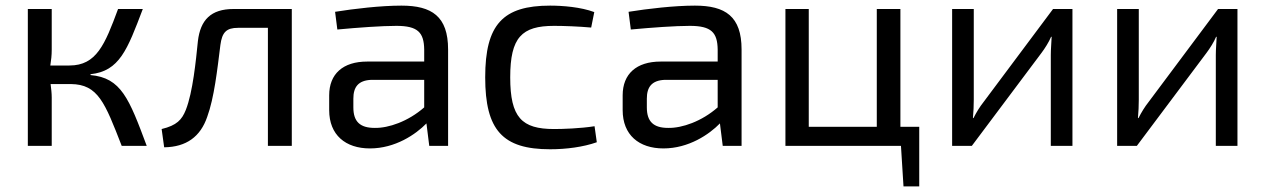

<svg xmlns="http://www.w3.org/2000/svg" viewBox="-20 -519 4502 683"><path d="M302 -255C405 -266 433 -342 488 -487H400C353 -360 323 -286 227 -286H159C162 -304 164 -323 164 -342V-487H79V0H164V-173C164 -187 162 -204 160 -220H227H232C329 -219 353 -154 413 0H502C439 -169 411 -242 302 -252Z M1018 -487H811C730 -487 693 -448 684 -373C677 -304 666 -191 641 -128C627 -93 609 -73 555 -60L564 5C643 4 693 -33 717 -103C742 -171 753 -271 764 -359C770 -404 785 -420 827 -420H933V0H1018Z M1180 -414C1255 -421 1338 -427 1390 -427C1467 -427 1488 -403 1489 -343V-300H1286C1200 -300 1151 -256 1151 -180V-127C1151 -39 1209 9 1296 9C1386 9 1459 -41 1497 -80L1507 0H1574V-343C1574 -461 1516 -499 1408 -499C1335 -499 1240 -488 1172 -477ZM1237 -168C1237 -209 1254 -233 1301 -235H1489V-137C1432 -87 1362 -63 1313 -64C1261 -64 1237 -86 1237 -137Z M2095 -70C2045 -62 1981 -60 1951 -60C1836 -60 1795 -101 1795 -244C1795 -386 1836 -427 1951 -427C1986 -427 2039 -425 2083 -421L2094 -476C2046 -494 1981 -499 1937 -499C1769 -499 1706 -432 1706 -244C1706 -56 1768 12 1937 12C1994 12 2055 4 2103 -13Z M2224 -414C2299 -421 2382 -427 2434 -427C2511 -427 2532 -403 2533 -343V-300H2330C2244 -300 2195 -256 2195 -180V-127C2195 -39 2253 9 2340 9C2430 9 2503 -41 2541 -80L2551 0H2618V-343C2618 -461 2560 -499 2452 -499C2379 -499 2284 -488 2216 -477ZM2281 -168C2281 -209 2298 -233 2345 -235H2533V-137C2476 -87 2406 -63 2357 -64C2305 -64 2281 -86 2281 -137Z M3250 144V-68H3183V-487H3099V-68H2857V-487H2774V0H3185L3194 144Z M3795 0V-487H3726L3478 -155C3466 -140 3453 -119 3443 -99H3441C3443 -123 3444 -142 3444 -164V-487H3367V0H3437L3685 -331C3697 -347 3711 -369 3719 -388H3721C3720 -364 3718 -344 3718 -323V0Z M4382 0V-487H4313L4065 -155C4053 -140 4040 -119 4030 -99H4028C4030 -123 4031 -142 4031 -164V-487H3954V0H4024L4272 -331C4284 -347 4298 -369 4306 -388H4308C4307 -364 4305 -344 4305 -323V0Z"/></svg>

Font: SnT
Style: Regular
Weight: 400
Designer: Natanael Gama
Version: Version 1.001;PS 001.001;hotconv 1.0.70;makeotf.lib2.5.58329